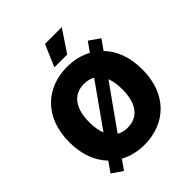

<svg xmlns="http://www.w3.org/2000/svg" viewBox="-265 -1110 1304 1304"><g transform="rotate(-45 387.0 -458.0)"><path d="M387.2 9.8C584 9.8 737.8 -122.1 737.8 -363.3C737.8 -482.4 700.7 -574.7 639.6 -637.7L690.4 -709.5L613.3 -763.2L564.9 -694.8C513.2 -722.7 452.6 -737.3 387.2 -737.3C189.9 -737.3 36.6 -605.5 36.6 -363.3C36.6 -244.6 74.2 -151.9 135.7 -88.9L84.5 -16.1L161.6 36.6L210.4 -32.7C262.2 -4.4 322.3 9.8 387.2 9.8ZM387.2 -153.3C357.4 -153.3 331.5 -159.7 309.6 -172.4L527.3 -479C539.6 -447.8 545.9 -409.2 545.9 -363.3C545.9 -227.5 488.8 -153.3 387.2 -153.3ZM324.7 -795.4H447.8L553.2 -953.1H392.1ZM228.5 -363.3C228.5 -499.5 286.1 -574.2 387.2 -574.2C417.5 -574.2 443.8 -567.9 465.8 -554.7L248 -247.1C235.4 -278.3 228.5 -317.4 228.5 -363.3Z"/></g></svg>

Font: Raveo ExtraBold
Style: Regular
Weight: 800
Designer: Jakub Foglar, Rasmus Andersson (Inter)
Foundry: Jakubfoglar.com
Version: Version 1.100;Glyphs 3.2.3 (3260)